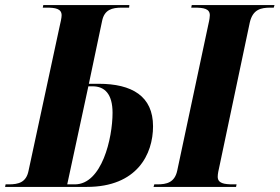

<svg xmlns="http://www.w3.org/2000/svg" viewBox="-42 -734 1098 754"><path d="M-22 0H299C497 0 559 -129 559 -238C559 -356 477 -405 345 -405H307L359 -652C368 -696 398 -704 436 -704H465L466 -714H128L126 -704H141C175 -704 200 -700 200 -674C200 -664 196 -647 191 -625L70 -63C61 -18 31 -10 -7 -10H-20ZM561 0H885L887 -10H874C838 -10 813 -14 813 -40C813 -51 816 -65 821 -87L939 -646C951 -697 982 -704 1021 -704H1033L1036 -714H711L709 -704H721C758 -704 782 -700 782 -674C782 -669 781 -658 776 -637L654 -64C644 -17 612 -10 576 -10H564ZM252 -10H222L305 -395H322C369 -395 400 -365 400 -291C400 -191 358 -10 252 -10Z"/></svg>

Font: Noto Serif Display Condensed ExtraBold
Style: Italic
Weight: 800
Width: 3
Italic angle: -12°
Designer: Monotype Design Team
Foundry: Monotype Imaging Inc.
Version: Version 2.009